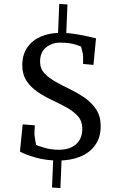

<svg xmlns="http://www.w3.org/2000/svg" viewBox="-20 -808 615 982"><path d="M280 13Q214 13 161 -2.5Q108 -18 82 -33L96 -172L158 -167L156 -123Q156 -119 157.5 -109Q159 -99 161 -86.5Q163 -74 165.5 -63Q168 -52 169 -47L149 -73Q173 -62 207.5 -52Q242 -42 282 -42Q336 -42 368.5 -70Q401 -98 401 -151Q401 -188 379 -213Q357 -238 322 -257.5Q287 -277 247.5 -295.5Q208 -314 173 -337.5Q138 -361 116 -394Q94 -427 94 -475Q94 -528 119.5 -565Q145 -602 189 -621Q233 -640 289 -640Q333 -640 380 -631.5Q427 -623 471 -612L458 -476L405 -481V-521Q405 -528 402 -540.5Q399 -553 395 -568Q391 -583 388 -595L417 -559Q392 -572 371.5 -578.5Q351 -585 331 -587.5Q311 -590 287 -590Q246 -590 215.5 -565.5Q185 -541 185 -492Q185 -457 207.5 -433Q230 -409 265 -389.5Q300 -370 340 -350.5Q380 -331 415 -306.5Q450 -282 472.5 -247.5Q495 -213 495 -163Q495 -104 466 -64.5Q437 -25 388.5 -6Q340 13 280 13ZM289 154 246 151 253 -15H296ZM276 -616 283 -788 325 -785 318 -616Z"/></svg>

Font: Andada Pro
Style: Regular
Weight: 400
Designer: Carolina Giovagnoli
Foundry: Huerta Tipografica
Version: Version 3.003